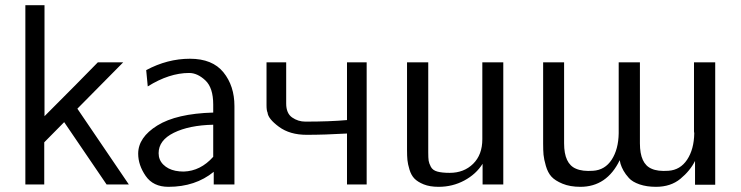

<svg xmlns="http://www.w3.org/2000/svg" viewBox="-20 -713 2864 742"><path d="M78 0V-693H152V-264Q290 -402 358 -472H456L279 -293L478 0H392L228 -241Q203 -215 151 -163V0Z M514 -119Q514 -182 588 -228Q662 -274 804 -278V-309Q804 -374 773.5 -402.5Q743 -431 711 -431Q634 -431 551 -379L545 -442Q627 -486 714 -486Q801 -486 843.5 -433.5Q886 -381 886 -303V0H806V-49Q735 9 631 9Q572 9 543 -33Q514 -75 514 -119ZM593 -121Q593 -95 611 -77Q629 -59 658 -53Q673 -50 690 -50Q755 -52 804 -107V-231Q711 -229 652 -200Q593 -171 593 -121Z M1010 -306V-472H1086V-313Q1086 -275 1109 -259Q1132 -243 1160 -243Q1255 -243 1321 -249V-472H1397V0H1321V-197Q1234 -192 1165 -192Q1100 -192 1058 -223Q1016 -254 1014 -278Q1010 -286 1010 -306Z M1553 -133V-472H1635V-124Q1635 -102 1636.5 -92Q1638 -82 1645 -68.5Q1652 -55 1670 -50Q1688 -45 1718 -45Q1773 -45 1808.5 -80Q1844 -115 1844 -175V-472H1925V0H1845V-80Q1820 -40 1774.5 -15.5Q1729 9 1675 9Q1641 9 1617.5 -0.5Q1594 -10 1581.5 -23Q1569 -36 1562.5 -57.5Q1556 -79 1554.5 -94.5Q1553 -110 1553 -133Z M2744 -472V1H2666V-91Q2647 -53 2609.5 -22Q2572 9 2515 9Q2479 9 2451.5 -0.5Q2424 -10 2410.5 -25Q2397 -40 2389.5 -53.5Q2382 -67 2378 -80L2375 -94Q2325 9 2223 9Q2183 9 2154 -3Q2125 -15 2111 -30.5Q2097 -46 2089.5 -72Q2082 -98 2080.5 -115Q2079 -132 2079 -158V-162V-472H2160V-159Q2160 -80 2206 -61Q2231 -50 2272 -53Q2318 -56 2344 -96Q2370 -136 2371 -198V-472H2453V-159Q2453 -80 2498 -61Q2522 -50 2563 -53Q2609 -56 2635.5 -96Q2662 -136 2663 -198Q2663 -202 2662 -205V-472Z"/></svg>

Font: Coval
Style: Light
Weight: 300
Foundry: Context Ltd
Version: Version 001.000